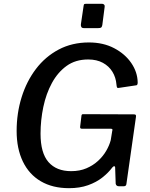

<svg xmlns="http://www.w3.org/2000/svg" viewBox="-20 -974 783 1004"><path d="M341 10Q255 10 193.5 -26Q132 -62 99.5 -129.5Q67 -197 67 -289Q67 -382 93 -465.5Q119 -549 168 -613.5Q217 -678 287 -715Q357 -752 445 -752Q520 -752 577 -722Q634 -692 666.5 -644.5Q699 -597 700 -543Q700 -529 693 -528L599 -514Q594 -513 592 -517Q590 -521 589 -532Q586 -569 568 -598.5Q550 -628 518 -645.5Q486 -663 441 -663Q375 -663 328.5 -629.5Q282 -596 251.5 -540Q221 -484 206.5 -414.5Q192 -345 192 -275Q192 -174 233.5 -126.5Q275 -79 352 -79Q397 -79 432 -94Q467 -109 493 -133Q519 -157 535.5 -185.5Q552 -214 559 -241L567 -290Q572 -301 558 -301H407Q398 -301 399 -311L406 -369Q407 -377 414 -377L679 -376Q687 -376 689.5 -373.5Q692 -371 691 -363L641 -12Q640 0 627 0H602Q588 0 585 -13L582 -100Q581 -105 577 -105Q573 -105 567 -98Q547 -71 515.5 -46Q484 -21 440.5 -5.5Q397 10 341 10ZM527 -936 515 -843Q513 -833 509 -830Q505 -827 493 -827H419Q409 -827 405.5 -832.5Q402 -838 403 -847L417 -942Q418 -950 420 -952Q422 -954 429 -954H515Q521 -954 525 -949Q529 -944 527 -936Z"/></svg>

Font: Libre Franklin Thin Medium
Style: Italic
Weight: 500
Italic angle: -8°
Version: Version 3.000